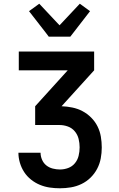

<svg xmlns="http://www.w3.org/2000/svg" viewBox="-20 -1012 640 1032"><path d="M302 0Q274 0 247 -4Q220 -8 194.5 -18.5Q169 -29 147 -46.5Q125 -64 110 -87Q95 -110 87 -137Q79 -164 79 -191H198Q198 -172 206 -153.5Q214 -135 229 -123Q244 -111 263.5 -106Q283 -101 302 -101Q325 -101 346.5 -109Q368 -117 382.5 -134.5Q397 -152 402.5 -174.5Q408 -197 408 -220Q408 -243 402.5 -265.5Q397 -288 382 -306Q367 -324 345 -332Q323 -340 300 -340H169V-441L344 -634H81V-735H486V-634L311 -441Q340 -440 369 -434Q398 -428 423.5 -414.5Q449 -401 470 -380Q491 -359 504 -333Q517 -307 522 -278Q527 -249 527 -219Q527 -190 521.5 -160.5Q516 -131 502 -104.5Q488 -78 466.5 -57Q445 -36 418 -23Q391 -10 361.5 -5Q332 0 302 0ZM242 -815 227 -835 136 -952 191 -992 300 -876 409 -992 464 -952 358 -815Z"/></svg>

Font: Iosevka Aile
Style: Bold
Weight: 700
Designer: Belleve Invis
Foundry: Belleve Invis
Version: Version 28.0.1; ttfautohint (v1.8.4)